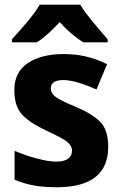

<svg xmlns="http://www.w3.org/2000/svg" viewBox="-20 -786 517 816"><path d="M439.9 -162.1C439.9 -210.4 428.2 -246.6 404.8 -269.5C380.9 -292.5 346.7 -313.5 301.8 -332C257.3 -350.6 228.5 -364.7 215.3 -375C202.1 -385.3 195.8 -397 195.8 -410.2C195.8 -434.1 214.4 -445.8 249 -445.8C287.6 -445.8 337.9 -428.7 390.1 -405.8L435.1 -513.2C372.6 -543.9 316.4 -556.2 250 -556.2C187 -556.2 136.7 -543.5 98.6 -518.1C60.1 -492.7 41 -454.6 41 -403.8C41 -357.4 51.8 -322.3 73.7 -299.3C95.2 -275.9 128.9 -253.4 174.8 -231.9C222.2 -210 252.9 -193.8 266.1 -182.6C279.3 -171.4 286.1 -159.2 286.1 -146C286.1 -118.2 266.6 -99.1 219.2 -99.1C197.3 -99.1 169.9 -103.5 137.2 -112.3C104.5 -120.6 72.8 -131.8 42 -145V-22C69.8 -10.7 97.7 -2.4 125 2.4C152.3 7.3 184.6 9.8 221.2 9.8C371.6 9.8 439.9 -51.3 439.9 -162.1ZM148.9 -766.1C135.7 -743.2 116.7 -717.8 92.8 -689.5C68.8 -661.1 47.9 -637.7 30.8 -619.1V-606H136.7C169.9 -627.4 200.2 -656.2 233.9 -691.9C265.6 -656.2 300.3 -627.4 333.5 -606H437.5V-619.1C421.4 -637.2 401.9 -660.2 377.9 -689C354 -717.8 335 -743.2 320.8 -766.1Z"/></svg>

Font: Avrile Sans
Style: Bold
Weight: 700
Designer: Monotype Design Team, Google (font), Stefan Peev (BGR Cyrillic), Cristiano Sobral (main changes)
Foundry: The Avrile Sans Project Authors
Version: Version 3.110